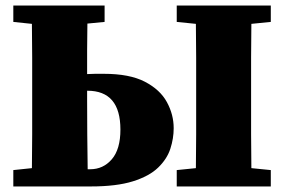

<svg xmlns="http://www.w3.org/2000/svg" viewBox="-20 -672 1024 692"><path d="M28 -593V-652H357V-593L295 -587Q294 -538 294 -491.5Q294 -445 294 -405Q308 -406 323 -406Q338 -406 354 -406Q447 -406 502 -377.5Q557 -349 581.5 -304Q606 -259 606 -210Q606 -173 594 -136Q582 -99 550 -68Q518 -37 459 -18.5Q400 0 307 0H28V-59L95 -66Q96 -126 96 -187.5Q96 -249 96 -310V-342Q96 -403 96 -464Q96 -525 95 -586ZM617 -593V-652H956V-593L886 -586Q885 -526 885 -465Q885 -404 885 -342V-311Q885 -250 885 -188.5Q885 -127 886 -66L956 -59V0H617V-59L686 -66Q687 -126 687 -187.5Q687 -249 687 -310V-342Q687 -403 687 -464Q687 -525 686 -586ZM294 -311Q294 -249 294.5 -186.5Q295 -124 296 -62H305Q352 -62 383 -98Q414 -134 414 -205Q414 -345 295 -345H294Z"/></svg>

Font: Source Serif Pro Black
Style: Regular
Weight: 900
Designer: Frank Grießhammer
Foundry: Adobe Systems Incorporated
Version: Version 3.001;hotconv 1.0.111;makeotfexe 2.5.65597